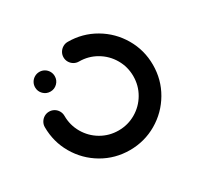

<svg xmlns="http://www.w3.org/2000/svg" viewBox="-118 -662 832 806"><g transform="rotate(-30 297.5 -259.0)"><path d="M83.3 -424.1Q83.3 -437 89.6 -448Q95.9 -458.9 107 -465.4Q118.1 -471.9 131.1 -471.9Q144.1 -471.9 155 -465.4Q165.9 -458.9 172.2 -448Q178.5 -437 178.5 -424.1Q178.5 -404.4 164.6 -390.6Q150.7 -376.7 131.1 -376.7Q111.1 -376.7 97.2 -390.6Q83.3 -404.4 83.3 -424.1ZM249.6 -473.7Q249.6 -486.7 256.1 -497.6Q262.6 -508.5 273.5 -515Q284.4 -521.5 297.4 -521.5Q368.5 -521.5 428.7 -486.3Q488.9 -451.1 524.1 -390.9Q559.3 -330.7 559.3 -259.3Q559.3 -187.8 524.1 -127.6Q488.9 -67.4 428.7 -32.2Q368.5 3 297.4 3Q225.9 3 165.7 -32.2Q105.6 -67.4 70.4 -127.6Q35.2 -187.8 35.2 -259.3Q35.2 -272.2 41.7 -283.1Q48.1 -294.1 59.1 -300.6Q70 -307 83 -307Q95.9 -307 106.9 -300.6Q117.8 -294.1 124.1 -283.1Q130.4 -272.2 130.4 -259.3Q130.4 -213.7 152.8 -175.4Q175.2 -137 213.5 -114.6Q251.9 -92.2 297.4 -92.2Q342.6 -92.2 380.9 -114.6Q419.3 -137 441.7 -175.4Q464.1 -213.7 464.1 -259.3Q464.1 -304.8 441.7 -343.1Q419.3 -381.5 380.9 -403.9Q342.6 -426.3 297.4 -426.3Q284.4 -426.3 273.5 -432.6Q262.6 -438.9 256.1 -449.8Q249.6 -460.7 249.6 -473.7Z"/></g></svg>

Font: 26F Galaxy Hebrew Extra Bold
Style: Regular
Weight: 800
Designer: C₂₉H₂₅N₃O₅
Version: Version 1.000